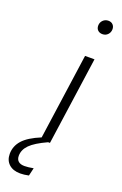

<svg xmlns="http://www.w3.org/2000/svg" viewBox="-259 -803 683 1071"><g transform="rotate(20 83.0 -267.5)"><path d="M224 -715Q224 -696 211.5 -683Q199 -670 180 -670Q163 -670 152.5 -680Q142 -690 142 -707Q142 -726 155 -739Q168 -752 187 -752Q204 -752 214 -741.5Q224 -731 224 -715ZM131 -523H187L113 0H102Q32 32 3 61.5Q-26 91 -26 127Q-26 148 -13.5 159Q-1 170 23 170Q45 170 76 164L65 211Q38 217 15 217Q-28 217 -52.5 194.5Q-77 172 -77 134Q-77 88 -45.5 52.5Q-14 17 59 -13Z"/></g></svg>

Font: Fira Sans Condensed Light
Style: Italic
Weight: 300
Width: 3
Italic angle: -8°
Designer: Carrois Corporate & Edenspiekermann AG
Foundry: Carrois Corporate GbR & Edenspiekermann AG
Version: Version 4.203